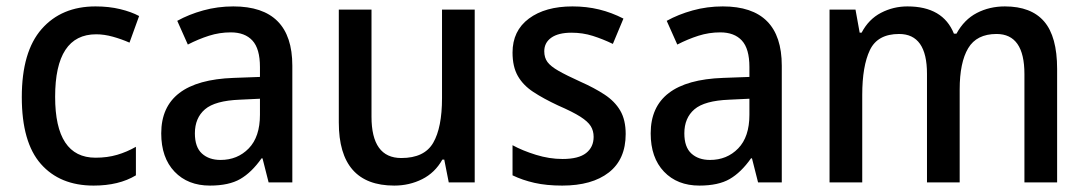

<svg xmlns="http://www.w3.org/2000/svg" viewBox="-20 -635 3391 599"><path d="M272 -56Q167 -56 107.5 -123.5Q48 -191 48 -332Q48 -474 110 -544.5Q172 -615 278 -615Q320 -615 355 -606.5Q390 -598 414 -585L384 -502Q359 -513 332 -520.5Q305 -528 280 -528Q152 -528 152 -333Q152 -143 278 -143Q315 -143 345.5 -152Q376 -161 404 -177V-88Q351 -56 272 -56Z M708 -615Q892 -615 892 -430V-66H818L799 -141H796Q765 -97 729.5 -76.5Q694 -56 635 -56Q566 -56 524.5 -99.5Q483 -143 483 -219Q483 -384 709 -392L791 -395V-426Q791 -483 767.5 -508.5Q744 -534 700 -534Q665 -534 632 -523.5Q599 -513 566 -496L533 -570Q569 -590 614 -602.5Q659 -615 708 -615ZM728 -324Q651 -321 619.5 -294Q588 -267 588 -219Q588 -176 610 -156Q632 -136 668 -136Q721 -136 756 -172Q791 -208 791 -277V-327Z M1461 -605V-66H1380L1366 -137H1360Q1337 -96 1297 -76Q1257 -56 1210 -56Q1037 -56 1037 -253V-605H1139V-271Q1139 -142 1232 -142Q1304 -142 1331.5 -189.5Q1359 -237 1359 -329V-605Z M1932 -217Q1932 -138 1879.5 -97Q1827 -56 1734 -56Q1685 -56 1647.5 -64.5Q1610 -73 1579 -88V-182Q1610 -165 1652 -152Q1694 -139 1735 -139Q1785 -139 1808.5 -157.5Q1832 -176 1832 -208Q1832 -227 1823 -241.5Q1814 -256 1790.5 -271Q1767 -286 1721 -306Q1676 -327 1644 -348Q1612 -369 1595.5 -398Q1579 -427 1579 -471Q1579 -539 1630 -577Q1681 -615 1766 -615Q1810 -615 1849 -605.5Q1888 -596 1925 -577L1892 -498Q1861 -513 1829.5 -523Q1798 -533 1763 -533Q1722 -533 1700 -517.5Q1678 -502 1678 -475Q1678 -455 1688 -441.5Q1698 -428 1722.5 -414Q1747 -400 1791 -380Q1834 -361 1866 -340Q1898 -319 1915 -290Q1932 -261 1932 -217Z M2235 -615Q2419 -615 2419 -430V-66H2345L2326 -141H2323Q2292 -97 2256.5 -76.5Q2221 -56 2162 -56Q2093 -56 2051.5 -99.5Q2010 -143 2010 -219Q2010 -384 2236 -392L2318 -395V-426Q2318 -483 2294.5 -508.5Q2271 -534 2227 -534Q2192 -534 2159 -523.5Q2126 -513 2093 -496L2060 -570Q2096 -590 2141 -602.5Q2186 -615 2235 -615ZM2255 -324Q2178 -321 2146.5 -294Q2115 -267 2115 -219Q2115 -176 2137 -156Q2159 -136 2195 -136Q2248 -136 2283 -172Q2318 -208 2318 -277V-327Z M3115 -615Q3197 -615 3237.5 -568Q3278 -521 3278 -420V-66H3176V-404Q3176 -529 3089 -529Q3027 -529 3000.5 -484.5Q2974 -440 2974 -356V-66H2872V-405Q2872 -529 2785 -529Q2718 -529 2694 -479Q2670 -429 2670 -339V-66H2568V-605H2649L2662 -533H2668Q2690 -575 2728.5 -595Q2767 -615 2811 -615Q2922 -615 2956 -530H2964Q2988 -574 3027.5 -594.5Q3067 -615 3115 -615Z"/></svg>

Font: Noto Sans Malayalam UI SemiCondensed Medium
Style: Regular
Weight: 500
Width: 4
Designer: Jelle Bosma - Monotype Design Team
Foundry: Monotype Imaging Inc.
Version: Version 2.104; ttfautohint (v1.8.4.7-5d5b)